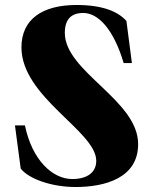

<svg xmlns="http://www.w3.org/2000/svg" viewBox="-20 -735 607 770"><path d="M283 15C403 15 534 -22 534 -157C534 -334 240 -447 240 -603C240 -657 265 -683 314 -683C374 -683 436 -617 476 -482H509L487 -651C454 -688 393 -715 287 -715C150 -715 66 -658 66 -545C66 -345 366 -209 366 -90C366 -43 329 -17 270 -17C191 -17 109 -92 80 -232H40L63 -59C95 -18 186 15 283 15Z"/></svg>

Font: Sprat Condesed
Style: Bold
Weight: 700
Width: 3
Designer: Ethan Nakache
Foundry: Collletttivo
Version: Version 2.000;Glyphs 3.2 (3217)